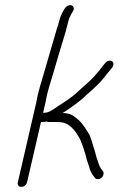

<svg xmlns="http://www.w3.org/2000/svg" viewBox="-20 -705 468 749"><path d="M63 24C73.1 24 83.2 16.4 85.6 6L139.9 -229H143.9C149.2 -229 155.4 -229.7 162.3 -231C164.7 -229.7 167.2 -229 169.9 -229H196.9C204.9 -229 212.1 -228.7 218.6 -228C253.2 -224.1 272.8 -194.5 286.3 -172.5C298.8 -152.2 306.1 -124.6 314.1 -100L318.2 -83C320.7 -73.7 325.2 -64.2 327.7 -55C330.6 -41.5 336.4 -29.3 344.4 -19L350.5 -11C353.1 -7.7 356.9 -6 361.9 -6C372.1 -6 381.2 -13.7 383.5 -24C384.8 -29.3 384.1 -33.7 381.5 -37C376.6 -43.4 371.8 -49.6 368.2 -57L363.4 -71C360.8 -80.7 356.1 -89.7 354.1 -100L349.8 -116C343.3 -136 336.6 -161.5 328.6 -180C316.6 -198.6 302.5 -223.9 284.2 -239C267.8 -252.5 258 -261.8 230 -264H224C231.8 -269.3 239.7 -274.3 247.4 -279C264.7 -290.9 283.1 -304.8 299.4 -318C320.4 -338.3 343.8 -356.7 364.3 -378C382.5 -395.3 396.1 -416.8 412.4 -435C417.1 -440.2 422.4 -446.7 422.5 -455C422.8 -470.2 402 -473.4 391.2 -460C380 -447.5 370 -431.5 357.7 -419C335 -390.1 303.9 -367.2 278 -342C257 -323.3 230.6 -306.4 207.3 -291.5C192.4 -282 173.7 -265 152.2 -265H148.2L157.4 -305C159.6 -314.3 161.5 -324.3 163.3 -335C165.5 -344.3 168 -353.7 170.8 -363L179.7 -393C186.9 -417.1 194.6 -441 202 -468C215.7 -517.3 235.1 -572 246.1 -620C249.1 -633 251.9 -639 258.1 -650L264.6 -661C267.7 -665.7 268.6 -670.3 267.3 -675C263.1 -690.8 242 -686.1 233.4 -673L227.1 -663C218.7 -647.5 214.2 -637.8 209.9 -619C208.5 -613 205.9 -604.7 202.1 -594C183.6 -530.1 163.2 -459.1 144.4 -396L135.5 -366C132.4 -355.3 129.6 -344.7 127.1 -334C125.5 -324 123.6 -314.3 121.4 -305L49.6 6C47.2 16.4 52.8 24 63 24Z"/></svg>

Font: HoneyBee
Style: LitIt
Weight: 300
Foundry: Cannot Into Space Fonts
Version: Version 0.89